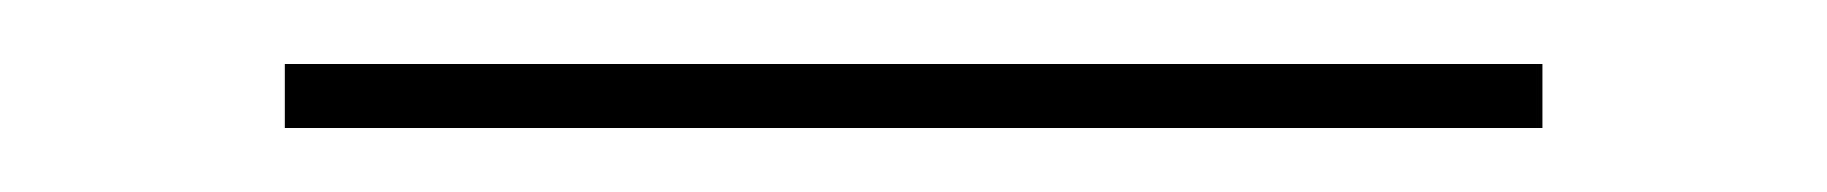

<svg xmlns="http://www.w3.org/2000/svg" viewBox="-20 -20 571 60"><path d="M462 20H69V0H462Z"/></svg>

Font: Raleway
Style: Thin
Weight: 100
Designer: Matt McInerney, Pablo Impallari, Rodrigo Fuenzalida
Foundry: Matt McInerney, Pablo Impallari, Rodrigo Fuenzalida
Version: Version 3.000